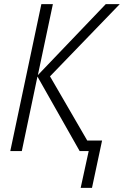

<svg xmlns="http://www.w3.org/2000/svg" viewBox="-20 -734 602 933"><path d="M372 179 411 0H367L162 -362L86 0H30L181 -714H237L164 -369L494 -714H562L223 -363L404 -51H476L427 179Z"/></svg>

Font: Noto Sans SemiCondensed Light
Style: Italic
Weight: 300
Width: 4
Italic angle: -12°
Designer: Monotype Design Team
Foundry: Monotype Imaging Inc.
Version: Version 2.013; ttfautohint (v1.8.4.7-5d5b)